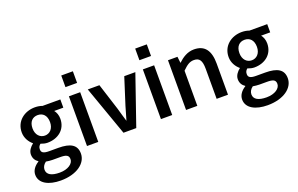

<svg xmlns="http://www.w3.org/2000/svg" viewBox="-115 -1280 3134 2018"><g transform="rotate(-20 1451.5 -271.0)"><path d="M278 247C458 247 572 160 572 52C572 -45 504 -85 368 -85H267C199 -85 181 -103 181 -136C181 -162 191 -176 207 -190C233 -180 259 -174 282 -174C400 -174 494 -245 494 -366C494 -406 481 -440 461 -464H563V-556H364C343 -564 314 -570 282 -570C165 -570 63 -494 63 -369C63 -305 97 -253 135 -222V-220C103 -195 74 -159 74 -117C74 -73 95 -44 124 -25V-22C73 10 44 52 44 99C44 196 144 247 278 247ZM154 82C154 55 167 28 197 6C221 10 245 13 269 13H352C418 13 449 24 449 70C449 121 388 165 295 165C205 165 154 137 154 82ZM184 -369C184 -445 225 -483 282 -483C339 -483 380 -445 380 -369C380 -296 336 -254 282 -254C228 -254 184 -296 184 -369Z M658 -659H788V-789H658ZM659 -556V0H785V-556Z M1095 -258 1000 -556H870L1067 0H1210L1402 -556H1278L1183 -258C1169 -206 1153 -157 1139 -107C1125 -156 1109 -205 1095 -258Z M1485 -659H1615V-789H1485ZM1486 -556V0H1612V-556Z M1881 -485 1873 -556H1767V0H1893V-393C1942 -441 1974 -465 2022 -465C2083 -465 2109 -431 2109 -335V0H2236V-349C2236 -491 2183 -570 2061 -570C1987 -570 1930 -531 1881 -485Z M2592 247C2772 247 2886 160 2886 52C2886 -45 2818 -85 2682 -85H2581C2513 -85 2495 -103 2495 -136C2495 -162 2505 -176 2521 -190C2547 -180 2573 -174 2596 -174C2714 -174 2808 -245 2808 -366C2808 -406 2795 -440 2775 -464H2877V-556H2678C2657 -564 2628 -570 2596 -570C2479 -570 2377 -494 2377 -369C2377 -305 2411 -253 2449 -222V-220C2417 -195 2388 -159 2388 -117C2388 -73 2409 -44 2438 -25V-22C2387 10 2358 52 2358 99C2358 196 2458 247 2592 247ZM2468 82C2468 55 2481 28 2511 6C2535 10 2559 13 2583 13H2666C2732 13 2763 24 2763 70C2763 121 2702 165 2609 165C2519 165 2468 137 2468 82ZM2498 -369C2498 -445 2539 -483 2596 -483C2653 -483 2694 -445 2694 -369C2694 -296 2650 -254 2596 -254C2542 -254 2498 -296 2498 -369Z"/></g></svg>

Font: Bithumb Trading Sans Semibold
Style: Regular
Weight: 600
Designer: Ham Hyungwon
Foundry: Bithumb
Version: Version 0.500;FEAKit 1.0